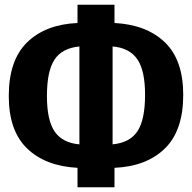

<svg xmlns="http://www.w3.org/2000/svg" viewBox="-20 -751 810 810"><path d="M463 -43V39H307V-43Q172 -50 94.5 -124.5Q17 -199 17 -346Q17 -497 94.5 -572.5Q172 -648 307 -654V-731H463V-654Q598 -647 675.5 -572.5Q753 -498 753 -351Q753 -200 675.5 -124.5Q598 -49 463 -43ZM592 -351Q592 -454 559 -501.5Q526 -549 455 -555V-142Q528 -149 560 -197.5Q592 -246 592 -351ZM315 -142V-555Q242 -548 210 -499.5Q178 -451 178 -346Q178 -243 211 -195.5Q244 -148 315 -142Z"/></svg>

Font: Fira Sans Condensed
Style: Bold
Weight: 700
Width: 3
Designer: bBox Type GmbH & Carrois Corporate GbR & Edenspiekermann AG
Foundry: bBox Type GmbH & Carrois Corporate GbR & Edenspiekermann AG
Version: Version 4.301